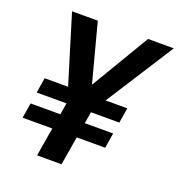

<svg xmlns="http://www.w3.org/2000/svg" viewBox="-131 -838 885 948"><g transform="rotate(20 311.0 -364.0)"><path d="M222.2 -727.5 322.8 -346.7 221.7 -286.6 86.9 -727.5ZM260.7 -348.6 486.3 -727.5H621.6L339.4 -286.6ZM360.4 -382.3 296.4 0H168L231.9 -382.3ZM507.3 -370.6 494.1 -291H60.1L72.8 -370.6ZM483.9 -230 471.2 -150.4H37.1L50.3 -230Z"/></g></svg>

Font: Inter 20pt SemiBold
Style: Italic
Weight: 600
Italic angle: -9.3988°
Version: Version 4.001;git-66647c0bb